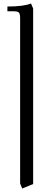

<svg xmlns="http://www.w3.org/2000/svg" viewBox="-20 -766 301 1089"><path d="M22 -702.1V-729Q113.8 -729 155.8 -746.1L168 -717.8V277.8L106 303.2L94.2 274.9V-662.1Q94.2 -687 87.2 -694.6Q80.1 -702.1 55.2 -702.1Z"/></svg>

Font: Dihjauti
Style: Regular
Weight: 400
Designer: T. Christopher White
Version: Version 3.0.0